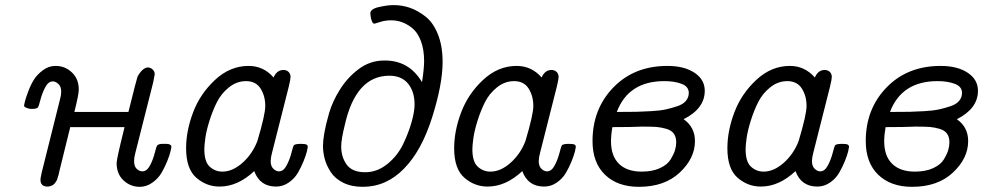

<svg xmlns="http://www.w3.org/2000/svg" viewBox="-20 -720 3820 746"><path d="M73.2 -309.1Q74.2 -314.9 76.7 -325.4Q79.1 -335.9 89.1 -363Q99.1 -390.1 111.6 -410.2Q124 -430.2 146.5 -447Q168.9 -463.9 195.8 -463.9Q232.9 -463.9 259.5 -438.5Q286.1 -413.1 286.1 -372.1Q286.1 -353 269 -285.2H479Q512.2 -418 514.2 -421.9Q532.2 -455.1 553.2 -458Q564.5 -458 572.8 -450.4Q581.1 -442.9 581.1 -431.2Q581.1 -430.2 575.2 -399.9L505.9 -126Q501 -108.9 501 -94.2Q501 -73.2 511.5 -63.7Q522 -54.2 533.2 -54.2Q550.3 -54.2 562.3 -76.2Q574.2 -98.1 581.1 -125Q587.9 -151.9 590.8 -154.8Q595.7 -160.6 610.8 -161.1H625Q646 -161.1 646 -148.9Q646 -147 642.6 -132.1Q639.2 -117.2 629.6 -93.5Q620.1 -69.8 607.2 -47.9Q594.2 -25.9 571.5 -10Q548.8 5.9 522.9 5.9Q486.8 5.9 460 -19Q433.1 -43.9 433.1 -86.9Q433.1 -102.1 463.9 -226.1H252.9Q251 -218.3 248 -206.1Q245.1 -193.8 234.1 -149.9Q223.1 -106 209 -47.9L208 -42Q206.1 -37.1 205.6 -34.7Q205.1 -32.2 203.1 -26.1Q201.2 -20 199 -16.6Q196.8 -13.2 193.4 -8.5Q189.9 -3.9 186 -1.5Q182.1 1 176.5 2.9Q170.9 4.9 165 4.9Q137.2 4.9 137.2 -22Q137.2 -27.8 142.1 -49.8L212.9 -333Q217.8 -350.1 217.8 -363.8Q217.8 -383.8 206.8 -393.8Q195.8 -403.8 185.1 -403.8Q168 -403.8 156 -381.3Q144 -358.9 137 -332Q129.9 -305.2 127.9 -303.2Q123 -297.4 107.9 -296.9H97.2Q75.2 -301.3 73.2 -309.1Z M703.1 -144Q703.1 -211.9 730.5 -283.9Q757.8 -356 815.9 -409.9Q874 -463.9 945.8 -463.9Q1003.9 -463.9 1043 -418.9Q1055.2 -447.8 1081.1 -448.2Q1093.3 -448.2 1101.1 -440.7Q1108.9 -433.1 1108.9 -420.9Q1108.9 -412.1 1102.1 -383.8L1037.1 -127Q1032.2 -109.9 1031.7 -94.2Q1031.7 -74.2 1042.2 -64.2Q1052.7 -54.2 1064 -54.2Q1081.1 -54.2 1093 -76.2Q1105 -98.1 1112.1 -125Q1119.1 -151.9 1121.1 -154.8Q1125 -160.6 1147 -161.1Q1165 -161.1 1170.4 -158.4Q1175.8 -155.8 1175.8 -148.9Q1175.8 -146 1172.4 -131.6Q1168.9 -117.2 1159.4 -93.5Q1149.9 -69.8 1137 -47.9Q1124 -25.9 1101.6 -10.5Q1079.1 4.9 1052.7 4.9Q989.7 4.9 967.8 -55.2Q903.8 4.9 833 4.9Q782.2 4.9 742.7 -29.5Q703.1 -64 703.1 -144ZM773.9 -140.1Q773.9 -91.3 794.9 -72.3Q815.9 -53.2 843.8 -53.2Q883.8 -53.2 922.4 -87.6Q960.9 -122.1 980 -171.9Q1010.7 -274.9 1010.7 -308.1Q1010.7 -347.2 992.4 -376Q974.1 -404.8 936 -404.8Q899.9 -404.8 869.9 -380.9Q839.8 -356.9 823 -323.5Q806.2 -290 793.9 -251Q781.7 -211.9 777.8 -183.6Q773.9 -155.3 773.9 -140.1Z M1234.9 -153.8Q1234.9 -172.9 1240.2 -203.9Q1245.6 -234.9 1258.5 -280Q1271.5 -325.2 1300.5 -371.6Q1329.6 -418 1370.6 -449.2Q1416.5 -485.4 1474.6 -484.9H1475.6Q1569.8 -484.9 1619.6 -400.9Q1627.4 -448.7 1627.9 -481.9Q1627.9 -527.8 1615.2 -561Q1602.5 -594.2 1582 -610.6Q1561.5 -627 1541.5 -634Q1521.5 -641.1 1499.5 -641.1Q1476.6 -641.1 1456.5 -634.5Q1436.5 -627.9 1434.6 -627.9Q1428.7 -627.9 1424.8 -637.9Q1420.9 -647.9 1419.9 -658.2L1418.9 -668Q1418.9 -685.1 1451.9 -692.6Q1484.9 -700.2 1509.8 -700.2Q1542 -700.2 1572.8 -689.7Q1603.5 -679.2 1633.5 -655.5Q1663.6 -631.8 1681.6 -586.4Q1699.7 -541 1699.7 -479Q1699.7 -392.1 1658.7 -262.9Q1617.7 -133.8 1549.8 -64.9Q1481 5.9 1389.6 5.9Q1345.7 5.9 1313.7 -10Q1281.7 -25.9 1265.1 -51.5Q1248.5 -77.1 1241.7 -102.5Q1234.9 -127.9 1234.9 -153.8ZM1305.7 -150.9Q1305.7 -109.9 1327.1 -80.3Q1348.6 -50.8 1398.9 -50.8Q1445.8 -50.8 1485.4 -83Q1524.9 -115.2 1546.4 -160.2Q1567.9 -205.1 1579.3 -246.1Q1590.8 -287.1 1590.8 -314Q1590.8 -363.8 1565.7 -394.8Q1540.5 -425.8 1492.7 -425.8Q1362.8 -425.8 1319.8 -234.9Q1305.7 -178.7 1305.7 -150.9Z M1744.6 -144Q1744.6 -211.9 1772 -283.9Q1799.3 -356 1857.4 -409.9Q1915.5 -463.9 1987.3 -463.9Q2045.4 -463.9 2084.5 -418.9Q2096.7 -447.8 2122.6 -448.2Q2134.8 -448.2 2142.6 -440.7Q2150.4 -433.1 2150.4 -420.9Q2150.4 -412.1 2143.6 -383.8L2078.6 -127Q2073.7 -109.9 2073.2 -94.2Q2073.2 -74.2 2083.7 -64.2Q2094.2 -54.2 2105.5 -54.2Q2122.6 -54.2 2134.5 -76.2Q2146.5 -98.1 2153.6 -125Q2160.6 -151.9 2162.6 -154.8Q2166.5 -160.6 2188.5 -161.1Q2206.5 -161.1 2211.9 -158.4Q2217.3 -155.8 2217.3 -148.9Q2217.3 -146 2213.9 -131.6Q2210.4 -117.2 2200.9 -93.5Q2191.4 -69.8 2178.5 -47.9Q2165.5 -25.9 2143.1 -10.5Q2120.6 4.9 2094.2 4.9Q2031.2 4.9 2009.3 -55.2Q1945.3 4.9 1874.5 4.9Q1823.7 4.9 1784.2 -29.5Q1744.6 -64 1744.6 -144ZM1815.4 -140.1Q1815.4 -91.3 1836.4 -72.3Q1857.4 -53.2 1885.3 -53.2Q1925.3 -53.2 1963.9 -87.6Q2002.4 -122.1 2021.5 -171.9Q2052.2 -274.9 2052.2 -308.1Q2052.2 -347.2 2033.9 -376Q2015.6 -404.8 1977.5 -404.8Q1941.4 -404.8 1911.4 -380.9Q1881.3 -356.9 1864.5 -323.5Q1847.7 -290 1835.4 -251Q1823.2 -211.9 1819.3 -183.6Q1815.4 -155.3 1815.4 -140.1Z M2282.2 -171.9Q2282.2 -296.9 2363.3 -380.4Q2444.3 -463.9 2573.2 -463.9Q2638.2 -463.9 2678.2 -437.5Q2718.3 -411.1 2718.3 -367.2Q2718.3 -298.3 2636.2 -256.8Q2680.2 -226.1 2680.2 -171.9Q2680.2 -105 2621.1 -49.6Q2562 5.9 2462.4 5.9Q2379.4 5.9 2330.8 -41Q2282.2 -87.9 2282.2 -171.9ZM2354 -170.9Q2354 -113.8 2385 -83.5Q2416 -53.2 2473.1 -53.2Q2515.1 -53.2 2544.2 -66.7Q2573.2 -80.1 2585.7 -100.6Q2598.1 -121.1 2602.8 -137Q2607.4 -152.8 2607.4 -167Q2607.4 -188 2597.9 -200.9Q2588.4 -213.9 2568.8 -219.5Q2549.3 -225.1 2532.2 -226.6Q2515.1 -228 2486.3 -228H2470.2Q2465.3 -228 2456.8 -227.5Q2448.2 -227.1 2424.8 -226.6Q2401.4 -226.1 2360.4 -226.1H2359.4Q2354 -195.8 2354 -170.9ZM2376.5 -285.2H2396Q2430.2 -285.2 2452.6 -285.6Q2475.1 -286.1 2509.8 -288.1Q2544.4 -290 2566.9 -294.9Q2589.4 -299.8 2611.8 -307.4Q2634.3 -314.9 2645.3 -328.4Q2656.2 -341.8 2656.2 -358.9Q2656.2 -383.8 2628.2 -394.3Q2600.1 -404.8 2562 -404.8Q2422.4 -405.3 2376.5 -285.2Z M2806.2 -144Q2806.2 -211.9 2833.5 -283.9Q2860.8 -356 2918.9 -409.9Q2977.1 -463.9 3048.8 -463.9Q3106.9 -463.9 3146 -418.9Q3158.2 -447.8 3184.1 -448.2Q3196.3 -448.2 3204.1 -440.7Q3211.9 -433.1 3211.9 -420.9Q3211.9 -412.1 3205.1 -383.8L3140.1 -127Q3135.3 -109.9 3134.8 -94.2Q3134.8 -74.2 3145.3 -64.2Q3155.8 -54.2 3167 -54.2Q3184.1 -54.2 3196 -76.2Q3208 -98.1 3215.1 -125Q3222.2 -151.9 3224.1 -154.8Q3228 -160.6 3250 -161.1Q3268.1 -161.1 3273.4 -158.4Q3278.8 -155.8 3278.8 -148.9Q3278.8 -146 3275.4 -131.6Q3272 -117.2 3262.5 -93.5Q3252.9 -69.8 3240 -47.9Q3227.1 -25.9 3204.6 -10.5Q3182.1 4.9 3155.8 4.9Q3092.8 4.9 3070.8 -55.2Q3006.8 4.9 2936 4.9Q2885.3 4.9 2845.7 -29.5Q2806.2 -64 2806.2 -144ZM2877 -140.1Q2877 -91.3 2897.9 -72.3Q2918.9 -53.2 2946.8 -53.2Q2986.8 -53.2 3025.4 -87.6Q3064 -122.1 3083 -171.9Q3113.8 -274.9 3113.8 -308.1Q3113.8 -347.2 3095.5 -376Q3077.1 -404.8 3039.1 -404.8Q3002.9 -404.8 2972.9 -380.9Q2942.9 -356.9 2926 -323.5Q2909.2 -290 2897 -251Q2884.8 -211.9 2880.9 -183.6Q2877 -155.3 2877 -140.1Z M3343.8 -171.9Q3343.8 -296.9 3424.8 -380.4Q3505.9 -463.9 3634.8 -463.9Q3699.7 -463.9 3739.7 -437.5Q3779.8 -411.1 3779.8 -367.2Q3779.8 -298.3 3697.8 -256.8Q3741.7 -226.1 3741.7 -171.9Q3741.7 -105 3682.6 -49.6Q3623.5 5.9 3523.9 5.9Q3440.9 5.9 3392.3 -41Q3343.8 -87.9 3343.8 -171.9ZM3415.5 -170.9Q3415.5 -113.8 3446.5 -83.5Q3477.5 -53.2 3534.7 -53.2Q3576.7 -53.2 3605.7 -66.7Q3634.8 -80.1 3647.2 -100.6Q3659.7 -121.1 3664.3 -137Q3668.9 -152.8 3668.9 -167Q3668.9 -188 3659.4 -200.9Q3649.9 -213.9 3630.4 -219.5Q3610.8 -225.1 3593.8 -226.6Q3576.7 -228 3547.9 -228H3531.7Q3526.9 -228 3518.3 -227.5Q3509.8 -227.1 3486.3 -226.6Q3462.9 -226.1 3421.9 -226.1H3420.9Q3415.5 -195.8 3415.5 -170.9ZM3438 -285.2H3457.5Q3491.7 -285.2 3514.2 -285.6Q3536.6 -286.1 3571.3 -288.1Q3606 -290 3628.4 -294.9Q3650.9 -299.8 3673.3 -307.4Q3695.8 -314.9 3706.8 -328.4Q3717.8 -341.8 3717.8 -358.9Q3717.8 -383.8 3689.7 -394.3Q3661.6 -404.8 3623.5 -404.8Q3483.9 -405.3 3438 -285.2Z"/></svg>

Font: CMU Concrete
Style: Italic
Weight: 500
Italic angle: -14.04°
Version: Version 0.7.0